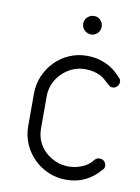

<svg xmlns="http://www.w3.org/2000/svg" viewBox="-83 -784 614 840"><g transform="rotate(10 224.0 -363.5)"><path d="M378 -108Q385 -117 399 -117Q413 -117 420.5 -108Q428 -99 428 -88Q428 -78 419 -70Q390 -36 353 -18Q316 0 268 0Q227 0 190 -16Q153 -32 125.5 -59.5Q98 -87 82 -123.5Q66 -160 66 -202V-346Q66 -389 82 -426Q98 -463 125 -490.5Q152 -518 188.5 -534Q225 -550 266 -550Q299 -550 325 -542Q351 -534 369.5 -523Q388 -512 400.5 -500Q413 -488 420 -480Q428 -473 428 -462Q428 -451 420 -442Q412 -433 399 -433Q391 -433 385 -438L372 -449Q365 -456 356 -463.5Q347 -471 335 -477Q323 -483 306.5 -487Q290 -491 268 -491Q239 -491 213 -479.5Q187 -468 167 -448.5Q147 -429 135 -402.5Q123 -376 123 -346V-202Q123 -171 134.5 -145Q146 -119 166.5 -100Q187 -81 213.5 -70Q240 -59 270 -59Q299 -59 328.5 -70.5Q358 -82 378 -108ZM237.5 -657Q225 -669 225 -686Q225 -703 237.5 -715Q250 -727 267 -727Q284 -727 295.5 -715Q307 -703 307 -686Q307 -669 295.5 -657Q284 -645 267 -645Q250 -645 237.5 -657Z"/></g></svg>

Font: VDS
Style: Thin
Weight: 100
Width: 0
Designer: artmaker
Foundry: artmaker
Version: Version 1.000 2012 initial release